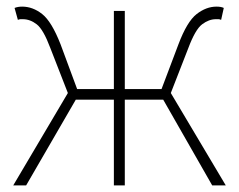

<svg xmlns="http://www.w3.org/2000/svg" viewBox="-20 -560 721 580"><path d="M20 0 185 -279 132 -415Q111 -471 91 -486.5Q71 -502 49 -502Q44 -502 41.5 -502Q39 -502 34 -500L24 -536Q34 -540 47 -540Q79 -540 107.5 -517.5Q136 -495 163 -426L213 -291H324V-527H357V-291H468L519 -426Q545 -495 574 -517.5Q603 -540 634 -540Q648 -540 656 -536L648 -500Q643 -502 640.5 -502Q638 -502 632 -502Q611 -502 590.5 -486.5Q570 -471 549 -415L496 -279L662 0H621L473 -259H357V0H324V-259H209L59 0Z"/></svg>

Font: Noto Sans HK Thin
Style: Regular
Weight: 100
Designer: Ryoko NISHIZUKA 西塚涼子 (kana, bopomofo & ideographs); Paul D. Hunt (Latin, Greek & Cyrillic); Sandoll Communications 산돌커뮤니
Foundry: Adobe
Version: Version 2.004-H2;hotconv 1.0.118;makeotfexe 2.5.65603